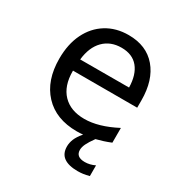

<svg xmlns="http://www.w3.org/2000/svg" viewBox="-175 -687 952 1008"><g transform="rotate(30 301.0 -183.5)"><path d="M154.3 -252V-249Q154.3 -159.7 201.2 -110.8Q248 -62 332 -62Q417 -62 522.5 -117.2V-27.8Q500 -18.6 478.5 -11.7Q457 -4.9 436 0.5Q413.1 32.2 403.3 52.7Q393.6 73.2 393.6 89.8Q393.6 132.8 447.3 132.8Q477.5 132.8 507.8 118.2V183.1Q487.3 188.5 471.7 190.7Q456.1 192.9 438 192.9Q383.3 192.9 354.5 172.1Q325.7 151.4 325.7 107.9Q325.7 86.4 334.7 63.7Q343.8 41 368.2 12.2Q350.6 14.2 330.6 14.2Q203.6 14.2 132.1 -62.5Q60.5 -139.2 60.5 -271Q60.5 -359.4 92.3 -424.1Q124 -488.8 181.4 -524.4Q238.8 -560.1 314.9 -560.1Q423.3 -560.1 483.4 -489.3Q543.5 -418.5 543.5 -295.9V-252ZM315.9 -483.9Q249.5 -483.9 207.8 -441.7Q166 -399.4 157.7 -321.8L453.6 -322.3Q452.1 -398.9 417.2 -441.4Q382.3 -483.9 315.9 -483.9Z"/></g></svg>

Font: Vazir Code Hack
Style: Code-Hack
Weight: 400
Foundry: DejaVu fonts team - Redesigned by Saber Rastikerdar
Version: Version 1.1.2